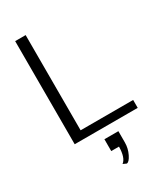

<svg xmlns="http://www.w3.org/2000/svg" viewBox="-226 -765 934 1095"><g transform="rotate(-30 241.5 -217.5)"><path d="M229 138V60H321V134Q321 173 303.5 208.5Q286 244 270 244L248 234Q279 211 280 138ZM483 0H68V-679H137V-52H483Z"/></g></svg>

Font: Pavanam
Style: Regular
Weight: 400
Designer: Tharique Azeez
Foundry: Tharique Azeez
Version: Version 1.86; ttfautohint (v1.3) -l 8 -r 50 -G 200 -x 14 -D 